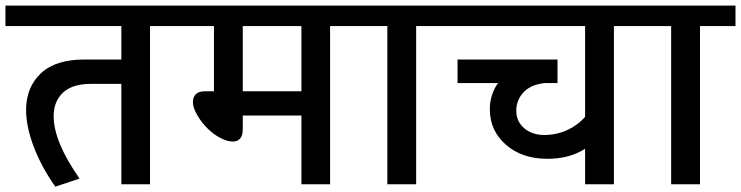

<svg xmlns="http://www.w3.org/2000/svg" viewBox="-35 -669 2690 697"><path d="M271.5 -453H405.5V-574.3H-15.2V-648.6H638.5V-574.3H509.6V0H405.5V-364.5H295.2Q227.5 -364.5 193.6 -332.7Q159.8 -300.8 159.8 -247.2Q159.8 -154.7 253.8 -20.7L165.8 8.6Q115.3 -62.7 87.2 -137Q59.2 -211.3 59.7 -272.5Q60.7 -353.4 113.8 -403.2Q166.8 -453 271.5 -453Z M1059.2 0V-249.7H846.3V-199.7Q846.3 -155.2 809.4 -155.2Q790.2 -155.2 765.2 -168.1Q740.1 -181 717.6 -203.5Q695.1 -226 680.2 -252.5Q665.3 -279.1 665.3 -298Q665.3 -317 676.2 -327.4Q687.1 -337.7 708.8 -337.7H741.7V-574.3H608.2V-648.6H1292.2V-574.3H1163.3V0ZM1059.2 -574.3H846.3V-337.7H1059.2Z M1371.1 0V-574.3H1261.9V-648.6H1604.7V-574.3H1475.7V0Z M2089 0V-128.9Q2032.4 -92.5 1952.5 -92.5Q1859.5 -92.5 1801.3 -143.8Q1743.2 -195.1 1743.2 -272Q1743.2 -326.1 1773 -367.5H1625.9V-453H1988.9V-367.5H1943.4Q1892.3 -362.5 1865.8 -334.2Q1839.2 -305.9 1839.2 -266.9Q1839.2 -228 1868 -203.5Q1896.9 -179 1940.8 -179Q1984.8 -179 2023.3 -196.4Q2061.7 -213.9 2089 -244.7V-574.3H1574.3V-648.6H2322.5V-574.3H2193.6V0Z M2401.4 0V-574.3H2292.2V-648.6H2635V-574.3H2506.1V0Z"/></svg>

Font: Khula SemiBold
Style: Regular
Weight: 600
Designer: Erin McLaughlin, Steve Matteson
Version: Version 1.002;PS 1.0;hotconv 1.0.72;makeotf.lib2.5.5900; ttf